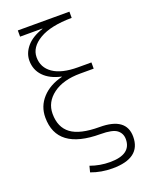

<svg xmlns="http://www.w3.org/2000/svg" viewBox="-177 -840 904 1161"><g transform="rotate(-20 275.5 -260.0)"><path d="M63 -198Q63 -270 111 -322.5Q159 -375 241 -395V-397Q168 -413 129 -454Q90 -495 90 -554Q90 -602 125 -643.5Q160 -685 230 -708V-710H87V-750H419V-710Q283 -709 210.5 -666Q138 -623 138 -558Q138 -492 193 -454Q248 -416 353 -416H439V-376H353Q242 -376 177 -327.5Q112 -279 112 -204Q112 -117 169 -74.5Q226 -32 352 -32Q523 -32 523 92Q523 230 341 230Q268 230 204 206L214 167Q274 189 340 189Q476 189 476 91Q476 54 448 32Q420 10 342 10Q63 10 63 -198Z"/></g></svg>

Font: M PLUS 1p Light
Style: Regular
Weight: 300
Version: Version 1.061